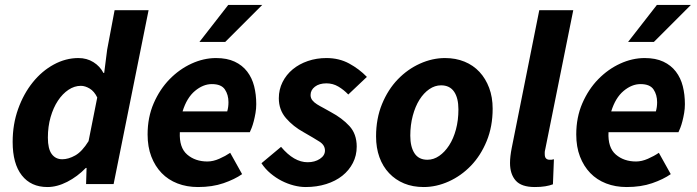

<svg xmlns="http://www.w3.org/2000/svg" viewBox="-20 -742 2810 774"><path d="M412 -542 442 -701H579L438 0H327L329 -65H326Q292 -30 251 -9Q210 12 171 12Q105 12 68 -35Q31 -82 31 -170Q31 -241 53 -302.5Q75 -364 112 -410Q149 -456 197 -482Q245 -508 296 -508Q330 -508 356.5 -491.5Q383 -475 397 -448H400ZM231 -100Q256 -100 283.5 -115.5Q311 -131 337 -173L372 -349Q360 -374 341.5 -385Q323 -396 306 -396Q280 -396 256 -380Q232 -364 213.5 -336Q195 -308 184 -270Q173 -232 173 -187Q173 -142 188.5 -121Q204 -100 231 -100Z M575 -200Q575 -269 599.5 -325.5Q624 -382 663.5 -422.5Q703 -463 752 -485.5Q801 -508 851 -508Q895 -508 926 -493.5Q957 -479 976.5 -453.5Q996 -428 1004.5 -394.5Q1013 -361 1013 -322Q1013 -304 1010 -286.5Q1007 -269 1003 -253.5Q999 -238 994.5 -226.5Q990 -215 987 -209H705Q702 -147 734.5 -119Q767 -91 816 -91Q839 -91 864 -102Q889 -113 908 -126L956 -40Q926 -19 881 -3.5Q836 12 778 12Q733 12 695.5 -2.5Q658 -17 631.5 -44.5Q605 -72 590 -111Q575 -150 575 -200ZM896 -293Q901 -310 901 -330Q901 -360 886.5 -381.5Q872 -403 834 -403Q799 -403 766 -375.5Q733 -348 716 -293ZM900 -722H1037L888 -573H784Z M1113 -150Q1165 -88 1220 -88Q1249 -88 1269.5 -101.5Q1290 -115 1290 -135Q1290 -157 1268 -171Q1246 -185 1204 -209Q1162 -232 1133 -265.5Q1104 -299 1104 -346Q1104 -381 1119 -411Q1134 -441 1160 -462.5Q1186 -484 1221 -496Q1256 -508 1296 -508Q1347 -508 1387.5 -486Q1428 -464 1459 -432L1384 -361Q1366 -380 1344 -393Q1322 -406 1296 -406Q1267 -406 1249.5 -392.5Q1232 -379 1232 -359Q1232 -347 1239 -338Q1246 -329 1258 -321.5Q1270 -314 1284.5 -306.5Q1299 -299 1314 -290Q1359 -266 1388.5 -234Q1418 -202 1418 -151Q1418 -115 1402.5 -85Q1387 -55 1360 -33.5Q1333 -12 1295 0Q1257 12 1212 12Q1189 12 1164 5.5Q1139 -1 1115.5 -13Q1092 -25 1070.5 -43Q1049 -61 1034 -84Z M1688 12Q1644 12 1609 -2.5Q1574 -17 1548.5 -44Q1523 -71 1509.5 -108.5Q1496 -146 1496 -192Q1496 -264 1520 -322.5Q1544 -381 1583.5 -422Q1623 -463 1673 -485.5Q1723 -508 1774 -508Q1817 -508 1852.5 -493.5Q1888 -479 1913 -452Q1938 -425 1952 -387.5Q1966 -350 1966 -304Q1966 -232 1942 -173.5Q1918 -115 1878.5 -74Q1839 -33 1789 -10.5Q1739 12 1688 12ZM1758 -398Q1733 -398 1710.5 -382.5Q1688 -367 1671 -340Q1654 -313 1644 -275.5Q1634 -238 1634 -195Q1634 -150 1651 -124Q1668 -98 1703 -98Q1728 -98 1750.5 -113.5Q1773 -129 1790.5 -156Q1808 -183 1818 -220Q1828 -257 1828 -301Q1828 -347 1810.5 -372.5Q1793 -398 1758 -398Z M2154 -701H2291L2178 -140Q2176 -132 2176 -128.5Q2176 -125 2176 -121Q2176 -108 2181.5 -103Q2187 -98 2195 -98Q2200 -98 2203 -98Q2206 -98 2213 -100L2209 1Q2196 6 2178 9Q2160 12 2136 12Q2082 12 2059 -14Q2036 -40 2036 -85Q2036 -111 2043 -146Z M2303 -200Q2303 -269 2327.5 -325.5Q2352 -382 2391.5 -422.5Q2431 -463 2480 -485.5Q2529 -508 2579 -508Q2623 -508 2654 -493.5Q2685 -479 2704.5 -453.5Q2724 -428 2732.5 -394.5Q2741 -361 2741 -322Q2741 -304 2738 -286.5Q2735 -269 2731 -253.5Q2727 -238 2722.5 -226.5Q2718 -215 2715 -209H2433Q2430 -147 2462.5 -119Q2495 -91 2544 -91Q2567 -91 2592 -102Q2617 -113 2636 -126L2684 -40Q2654 -19 2609 -3.5Q2564 12 2506 12Q2461 12 2423.5 -2.5Q2386 -17 2359.5 -44.5Q2333 -72 2318 -111Q2303 -150 2303 -200ZM2624 -293Q2629 -310 2629 -330Q2629 -360 2614.5 -381.5Q2600 -403 2562 -403Q2527 -403 2494 -375.5Q2461 -348 2444 -293ZM2628 -722H2765L2616 -573H2512Z"/></svg>

Font: mr_Source Sans Pro
Style: Bold Italic
Weight: 700
Italic angle: -11°
Designer: Paul D. Hunt
Foundry: Adobe Systems Incorporated
Version: Version 1.036;July 10, 2024;FontCreator 11.5.0.2430 64-bit